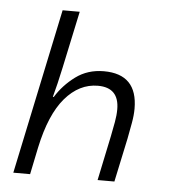

<svg xmlns="http://www.w3.org/2000/svg" viewBox="-44 -573 563 615"><g transform="rotate(5 237.5 -266.0)"><path d="M75 0 93 -87Q116 -195 161.5 -248Q207 -301 267 -301Q335 -301 335 -231Q335 -212 331 -190Q327 -168 322 -143L292 0H346L376 -141Q381 -167 385.5 -192Q390 -217 390 -238Q390 -349 282 -349Q230 -349 191.5 -320.5Q153 -292 129 -253H126Q132 -275 137.5 -298Q143 -321 149 -349L188 -532H133L21 0Z"/></g></svg>

Font: Noto Sans UI SemiCondensed Light
Style: Italic
Weight: 300
Width: 4
Designer: Monotype Design Team
Foundry: Monotype Imaging Inc.
Version: 1.001